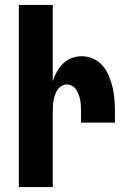

<svg xmlns="http://www.w3.org/2000/svg" viewBox="-20 -755 540 775"><path d="M56 0V-735H193V-427Q199 -447 209.5 -465.5Q220 -484 234.5 -498.5Q249 -513 269 -520.5Q289 -528 310 -528Q335 -528 357.5 -517.5Q380 -507 395.5 -488.5Q411 -470 420 -447.5Q429 -425 434.5 -401.5Q440 -378 442 -353.5Q444 -329 444 -305V-260H307V-305Q307 -316 306.5 -327.5Q306 -339 304 -350Q302 -361 298 -372Q294 -383 288 -392.5Q282 -402 271.5 -408Q261 -414 250 -414Q239 -414 228.5 -408Q218 -402 212 -392.5Q206 -383 202 -372Q198 -361 196 -350Q194 -339 193.5 -327.5Q193 -316 193 -305V0Z"/></svg>

Font: Iosevka Term Curly Heavy
Style: Regular
Weight: 900
Designer: Belleve Invis
Foundry: Belleve Invis
Version: Version 32.3.0